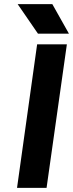

<svg xmlns="http://www.w3.org/2000/svg" viewBox="-20 -916 356 936"><path d="M165 -752H316L235 -896H66ZM63 0H207L306 -700H161Z"/></svg>

Font: Unageo
Style: ExtraBold-Italic
Weight: 800
Designer: Richard Sepsi
Foundry: Richard Sepsi
Version: Version 2.000